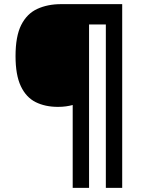

<svg xmlns="http://www.w3.org/2000/svg" viewBox="-20 -780 695 927"><path d="M570 127H491V-662H410V127H331V-273Q316 -269 298.5 -266.5Q281 -264 260 -264Q198 -264 152 -287Q106 -310 80.5 -364Q55 -418 55 -509Q55 -605 82.5 -659.5Q110 -714 160 -737Q210 -760 275 -760H570Z"/></svg>

Font: Noto Sans New Tai Lue
Style: Regular
Weight: 400
Designer: Monotype Design Team
Foundry: Monotype Imaging Inc.
Version: Version 2.003